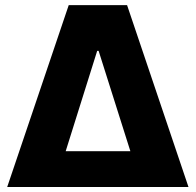

<svg xmlns="http://www.w3.org/2000/svg" viewBox="-20 -748 783 768"><path d="M8.8 0 254.9 -727.5H488.3L733.9 0ZM242.7 -143.1H501.5L374.5 -544.4H368.7Z"/></svg>

Font: Inter Tight ExtraBold
Style: Regular
Weight: 800
Designer: Rasmus Andersson
Foundry: rsms
Version: Version 3.004; ttfautohint (v1.8.4.7-5d5b)